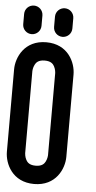

<svg xmlns="http://www.w3.org/2000/svg" viewBox="-60 -932 484 968"><g transform="rotate(5 182.0 -448.0)"><path d="M150.4 0.1C260.7 0.1 300.8 -89.8 300.8 -150.3V-566.8C300.8 -627.3 260.8 -717.2 150.4 -717.2C40 -717.2 0 -627.3 0 -566.8V-150.3C0 -89.8 40 0.1 150.4 0.1ZM92.5 -150.7V-566.7C92.5 -566.9 93.1 -583.1 100.6 -598.1C106.7 -610.4 118 -624.6 150.3 -624.6C181.6 -624.6 192.8 -611.5 199 -600C207.5 -584.3 208.1 -566.8 208.1 -566.8V-150.4C208.1 -150.2 207.5 -134 200 -119C193.9 -106.7 182.6 -92.5 150.3 -92.5C119 -92.5 107.8 -105.6 101.6 -117.1C93.3 -132.3 92.6 -149.2 92.5 -150.7ZM72.3 -751.4C97.9 -751.4 118.6 -772.1 118.6 -797.6V-849.7C118.6 -875.3 97.9 -896 72.3 -896C46.7 -896 26 -875.3 26 -849.7V-797.7C26 -772.1 46.7 -751.4 72.3 -751.4ZM228.5 -751.4C254 -751.4 274.8 -772.1 274.8 -797.6V-849.7C274.8 -875.3 254.1 -896 228.5 -896C202.9 -896 182.2 -875.3 182.2 -849.7V-797.7C182.2 -772.1 202.9 -751.4 228.5 -751.4Z"/></g></svg>

Font: Cactron
Style: Regular
Weight: 400
Version: Version 1.0